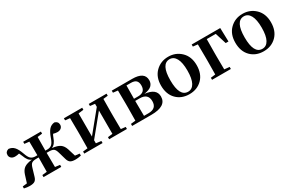

<svg xmlns="http://www.w3.org/2000/svg" viewBox="96 -1528 3759 2520"><g transform="rotate(-30 1975.5 -268.0)"><path d="M808.6 -38.1 876 -30.3V0Q829.1 10.7 792 10.7Q738.3 10.7 713.9 -5.9Q689.5 -22.5 677.7 -64.5L644.5 -179.7Q630.9 -226.6 609.4 -241.2Q587.9 -255.9 536.1 -255.9H504.9Q504.9 -151.4 506.8 -40L579.1 -31.2V0H310.5V-31.2L381.8 -39.1Q383.8 -152.3 383.8 -255.9H352.5Q301.8 -255.9 280.3 -241.2Q258.8 -226.6 245.1 -179.7L210.9 -64.5Q199.2 -22.5 174.8 -5.9Q150.4 10.7 96.7 10.7Q59.6 10.7 12.7 0V-30.3L80.1 -38.1L116.2 -153.3Q135.7 -212.9 174.3 -239.7Q212.9 -266.6 293 -275.4Q263.7 -286.1 244.1 -311Q224.6 -335.9 207 -383.8Q197.3 -408.2 186.5 -428.7Q154.3 -419.9 123 -419.9Q88.9 -419.9 67.4 -438Q45.9 -456.1 44.9 -485.4Q44.9 -537.1 96.7 -550.8Q146.5 -545.9 178.7 -511.2Q210.9 -476.6 238.3 -399.4Q260.7 -333 286.6 -311Q312.5 -289.1 353.5 -289.1H383.8Q383.8 -384.8 381.8 -496.1L310.5 -503.9V-535.2H579.1V-503.9L506.8 -495.1Q504.9 -383.8 504.9 -289.1H535.2Q576.2 -289.1 602.5 -311Q628.9 -333 651.4 -399.4Q678.7 -476.6 710.4 -511.2Q742.2 -545.9 792 -550.8Q843.8 -537.1 843.8 -485.4Q842.8 -456.1 821.3 -438Q799.8 -419.9 765.6 -419.9Q739.3 -419.9 703.1 -429.7Q691.4 -411.1 681.6 -383.8Q651.4 -295.9 595.7 -275.4Q675.8 -266.6 714.8 -239.7Q753.9 -212.9 773.4 -153.3Z M1574.2 -503.9 1503.9 -496.1Q1502 -382.8 1502 -299.8V-235.4Q1502 -152.3 1503.9 -39.1L1574.2 -31.2V0H1304.7V-31.2L1377 -40V-393.6L1127 -87.9V-41L1205.1 -31.2V0H927.7V-31.2L999 -39.1Q1001 -152.3 1001 -235.4V-299.8Q1001 -382.8 999 -496.1L927.7 -503.9V-535.2H1205.1V-503.9L1127 -494.1V-143.6L1377 -449.2V-495.1L1304.7 -503.9V-535.2H1574.2Z M1854.5 -37.1H1922.9Q2045.9 -37.1 2045.9 -149.4Q2045.9 -264.6 1919.9 -264.6H1852.5V-235.4Q1852.5 -150.4 1854.5 -37.1ZM1921.9 -498H1854.5Q1852.5 -390.6 1852.5 -296.9H1916Q2024.4 -296.9 2024.4 -400.4Q2024.4 -450.2 2000 -474.1Q1975.6 -498 1921.9 -498ZM1653.3 -535.2H1960.9Q2148.4 -535.2 2148.4 -408.2Q2148.4 -360.4 2116.7 -328.6Q2085 -296.9 2002.9 -284.2Q2174.8 -266.6 2174.8 -146.5Q2174.8 0 1944.3 0H1653.3V-31.2L1724.6 -39.1Q1726.6 -152.3 1726.6 -235.4V-299.8Q1726.6 -382.8 1724.6 -496.1L1653.3 -503.9Z M2515.6 15.6Q2396.5 15.6 2321.3 -60.5Q2246.1 -136.7 2246.1 -268.6Q2246.1 -398.4 2323.7 -474.6Q2401.4 -550.8 2515.6 -550.8Q2628.9 -550.8 2707.5 -474.6Q2786.1 -398.4 2786.1 -268.6Q2786.1 -136.7 2710 -60.5Q2633.8 15.6 2515.6 15.6ZM2515.6 -21.5Q2578.1 -21.5 2611.8 -83.5Q2645.5 -145.5 2645.5 -267.6Q2645.5 -389.6 2611.3 -451.7Q2577.1 -513.7 2515.6 -513.7Q2386.7 -513.7 2386.7 -267.6Q2386.7 -21.5 2515.6 -21.5Z M3208 -498H3071.3Q3069.3 -384.8 3069.3 -293.9V-235.4Q3069.3 -152.3 3071.3 -39.1L3149.4 -31.2V0H2864.3V-31.2L2935.5 -40Q2937.5 -151.4 2937.5 -235.4V-293.9Q2937.5 -382.8 2935.5 -496.1L2864.3 -503.9V-535.2H3296.9L3302.7 -328.1H3260.7Z M3641.6 15.6Q3522.5 15.6 3447.3 -60.5Q3372.1 -136.7 3372.1 -268.6Q3372.1 -398.4 3449.7 -474.6Q3527.3 -550.8 3641.6 -550.8Q3754.9 -550.8 3833.5 -474.6Q3912.1 -398.4 3912.1 -268.6Q3912.1 -136.7 3835.9 -60.5Q3759.8 15.6 3641.6 15.6ZM3641.6 -21.5Q3704.1 -21.5 3737.8 -83.5Q3771.5 -145.5 3771.5 -267.6Q3771.5 -389.6 3737.3 -451.7Q3703.1 -513.7 3641.6 -513.7Q3512.7 -513.7 3512.7 -267.6Q3512.7 -21.5 3641.6 -21.5Z"/></g></svg>

Font: GenRyuMin TW TTF Bold
Style: Regular
Weight: 700
Version: Version 1.300